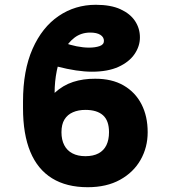

<svg xmlns="http://www.w3.org/2000/svg" viewBox="-20 -780 720 810"><path d="M381.3 -447.8Q451.7 -448.2 501.2 -419.7Q550.8 -391.1 576.9 -340.3Q603 -289.6 603 -222.2Q603 -158.2 573 -105.5Q543 -52.7 486.3 -21.5Q429.7 9.8 350.1 9.8Q260.7 9.8 199.7 -27.8Q138.7 -65.4 107.9 -139.6Q77.1 -213.9 77.1 -323.7V-351.6Q77.1 -482.9 117.4 -574Q157.7 -665 227.3 -712.4Q296.9 -759.8 384.3 -759.8Q447.3 -759.8 488.3 -741Q529.3 -722.2 549.8 -691.2Q570.3 -660.2 570.3 -622.1Q570.3 -585 547.6 -551.8Q524.9 -518.6 480 -498Q435.1 -477.5 367.7 -477.5Q336.9 -477.5 300.5 -482.9Q264.2 -488.3 220.7 -499.5L252 -599.6Q274.9 -590.3 303.2 -584.7Q331.5 -579.1 355.5 -579.1Q381.3 -579.1 399.9 -585.4Q418.5 -591.8 418.5 -607.4Q418.5 -623.5 403.3 -633.1Q388.2 -642.6 360.8 -642.6Q322.3 -642.6 293.9 -620.8Q265.6 -599.1 247.1 -562.7Q228.5 -526.4 219.5 -481.2Q210.4 -436 210.4 -388.2Q245.6 -420.4 288.3 -434.3Q331.1 -448.2 381.3 -447.8ZM340.3 -316.4Q310.5 -316.4 287.6 -306.4Q264.6 -296.4 252 -275.9Q239.3 -255.4 239.3 -222.2Q239.3 -190.4 251 -167.7Q262.7 -145 285.4 -133.1Q308.1 -121.1 340.3 -121.1Q373.5 -121.1 395.8 -133.1Q418 -145 429 -167.7Q439.9 -190.4 439.9 -222.2Q439.9 -271 414.6 -293.7Q389.2 -316.4 340.3 -316.4Z"/></svg>

Font: Inter 18pt ExtraBold
Style: Regular
Weight: 800
Designer: Rasmus Andersson
Foundry: rsms
Version: Version 4.001;git-66647c0bb